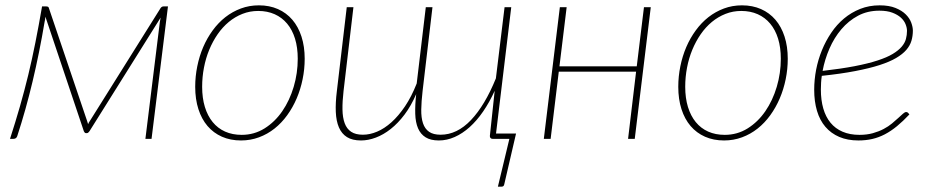

<svg xmlns="http://www.w3.org/2000/svg" viewBox="-20 -520 3490 719"><path d="M305.5 -69Q308.5 -60 310 -55Q311 -57.5 312.5 -60.8Q314 -64 316.5 -67L581.5 -490Q586 -496 592.5 -496H609L547.5 0H524.5L578.5 -437L581.5 -454L315 -28.5Q313 -26 310.8 -23.8Q308.5 -21.5 305.5 -21.5H301.5Q299 -21.5 297 -23.8Q295 -26 294 -28.5L150 -457.5Q149.5 -452 148.8 -447Q148 -442 147 -438Q127.5 -322 102.2 -215.8Q77 -109.5 44.5 -10Q41 0 30 0H17.5Q38 -63.5 54.8 -122Q71.5 -180.5 85.8 -239.2Q100 -298 112.5 -360.8Q125 -423.5 137.5 -496H153.5Q156.5 -496 159.2 -495Q162 -494 163 -490L305.5 -69Z M885 -15Q932 -15 970.8 -39.2Q1009.5 -63.5 1037 -103.5Q1064.5 -143.5 1079.8 -194.8Q1095 -246 1095 -300Q1095 -342 1084.8 -375.2Q1074.5 -408.5 1055.2 -431.5Q1036 -454.5 1008.5 -466.8Q981 -479 947 -479Q915.5 -479 887.8 -468Q860 -457 836.8 -437.8Q813.5 -418.5 795 -391.8Q776.5 -365 763.5 -333.5Q750.5 -302 743.8 -266.8Q737 -231.5 737 -195Q737 -153 747.2 -119.5Q757.5 -86 776.5 -62.8Q795.5 -39.5 823 -27.2Q850.5 -15 885 -15ZM882.5 6Q843 6 811.2 -8Q779.5 -22 757.2 -48Q735 -74 723 -111.2Q711 -148.5 711 -195Q711 -234 718.8 -272Q726.5 -310 741 -343.8Q755.5 -377.5 776.5 -406.2Q797.5 -435 824 -455.8Q850.5 -476.5 882 -488.2Q913.5 -500 949.5 -500Q989 -500 1020.8 -486Q1052.5 -472 1074.8 -446Q1097 -420 1109 -383Q1121 -346 1121 -300Q1121 -261 1113.2 -223.2Q1105.5 -185.5 1091 -151.5Q1076.5 -117.5 1055.5 -88.5Q1034.5 -59.5 1008 -38.5Q981.5 -17.5 949.8 -5.8Q918 6 882.5 6Z M1894.5 -493 1837.5 -20H1912.5L1868.5 169.5Q1867 179 1858.5 179H1844.5L1887.5 0H1825Q1819.5 0 1816.8 -3.2Q1814 -6.5 1814.5 -11.5L1832.5 -180Q1813 -137 1789.2 -102.5Q1765.5 -68 1738.8 -44Q1712 -20 1682.8 -7Q1653.5 6 1623.5 6Q1592.5 6 1573.8 -5.8Q1555 -17.5 1545.5 -39.5Q1536 -61.5 1535 -93.8Q1534 -126 1538.5 -167.5Q1519.5 -123.5 1495 -91Q1470.5 -58.5 1443.2 -37Q1416 -15.5 1387.5 -4.8Q1359 6 1332 6Q1299.5 6 1279.5 -6.5Q1259.5 -19 1249.2 -42.8Q1239 -66.5 1237.5 -100.8Q1236 -135 1241.5 -179L1278.5 -493H1303.5L1266.5 -179Q1262 -140 1262.5 -109.8Q1263 -79.5 1270.8 -58.5Q1278.5 -37.5 1295 -26.5Q1311.5 -15.5 1339 -15.5Q1365 -15.5 1392.2 -27Q1419.5 -38.5 1446 -62.2Q1472.5 -86 1496.8 -122Q1521 -158 1540.5 -207.5L1574.5 -493H1599.5L1562.5 -179Q1558 -140 1557.5 -109.8Q1557 -79.5 1564 -58.5Q1571 -37.5 1586.8 -26.5Q1602.5 -15.5 1630 -15.5Q1691.5 -15.5 1743.8 -70.5Q1796 -125.5 1837 -226.5L1869.5 -493Z M2417 -493 2357 0H2332L2362 -251.5H2072.5L2042 0H2016.5L2076.5 -493H2102L2075 -271.5H2364.5L2391.5 -493Z M2694 -15Q2741 -15 2779.8 -39.2Q2818.5 -63.5 2846 -103.5Q2873.5 -143.5 2888.8 -194.8Q2904 -246 2904 -300Q2904 -342 2893.8 -375.2Q2883.5 -408.5 2864.2 -431.5Q2845 -454.5 2817.5 -466.8Q2790 -479 2756 -479Q2724.5 -479 2696.8 -468Q2669 -457 2645.8 -437.8Q2622.5 -418.5 2604 -391.8Q2585.5 -365 2572.5 -333.5Q2559.5 -302 2552.8 -266.8Q2546 -231.5 2546 -195Q2546 -153 2556.2 -119.5Q2566.5 -86 2585.5 -62.8Q2604.5 -39.5 2632 -27.2Q2659.5 -15 2694 -15ZM2691.5 6Q2652 6 2620.2 -8Q2588.5 -22 2566.2 -48Q2544 -74 2532 -111.2Q2520 -148.5 2520 -195Q2520 -234 2527.8 -272Q2535.5 -310 2550 -343.8Q2564.5 -377.5 2585.5 -406.2Q2606.5 -435 2633 -455.8Q2659.5 -476.5 2691 -488.2Q2722.5 -500 2758.5 -500Q2798 -500 2829.8 -486Q2861.5 -472 2883.8 -446Q2906 -420 2918 -383Q2930 -346 2930 -300Q2930 -261 2922.2 -223.2Q2914.5 -185.5 2900 -151.5Q2885.5 -117.5 2864.5 -88.5Q2843.5 -59.5 2817 -38.5Q2790.5 -17.5 2758.8 -5.8Q2727 6 2691.5 6Z M3398.5 -405.5Q3398.5 -385.5 3393.2 -367.5Q3388 -349.5 3374 -333.2Q3360 -317 3335.8 -302.8Q3311.5 -288.5 3273.5 -276.2Q3235.5 -264 3182.2 -253.8Q3129 -243.5 3057.5 -236Q3055.5 -223 3054.8 -210.2Q3054 -197.5 3054 -184.5Q3054 -145 3063 -113.8Q3072 -82.5 3090 -60.5Q3108 -38.5 3135.2 -26.8Q3162.5 -15 3198.5 -15Q3226 -15 3248.5 -21.2Q3271 -27.5 3289 -37Q3307 -46.5 3320.5 -57.8Q3334 -69 3344.2 -78.5Q3354.5 -88 3361.5 -94.2Q3368.5 -100.5 3373.5 -100.5Q3377.5 -100.5 3380.5 -97.5L3385.5 -91.5Q3361.5 -66 3339 -47.5Q3316.5 -29 3293.5 -17Q3270.5 -5 3246.2 0.5Q3222 6 3194.5 6Q3154 6 3123 -7.2Q3092 -20.5 3071 -45Q3050 -69.5 3039.5 -104.8Q3029 -140 3029 -184Q3029 -221 3036.2 -258.8Q3043.5 -296.5 3057.8 -331.5Q3072 -366.5 3092.8 -397.2Q3113.5 -428 3140.8 -450.8Q3168 -473.5 3201.5 -486.8Q3235 -500 3274 -500Q3309.5 -500 3333.5 -490.2Q3357.5 -480.5 3372 -466Q3386.5 -451.5 3392.5 -435Q3398.5 -418.5 3398.5 -405.5ZM3273 -480Q3228.5 -480 3193 -461Q3157.5 -442 3130.8 -410.5Q3104 -379 3086.2 -338.2Q3068.5 -297.5 3060.5 -254.5Q3130 -262.5 3180.5 -272.2Q3231 -282 3266.2 -293.5Q3301.5 -305 3323 -318Q3344.5 -331 3356.5 -345Q3368.5 -359 3372.5 -374Q3376.5 -389 3376.5 -404.5Q3376.5 -416 3371.2 -429.2Q3366 -442.5 3353.8 -453.8Q3341.5 -465 3321.8 -472.5Q3302 -480 3273 -480Z"/></svg>

Font: Lato Thin
Style: Italic
Weight: 200
Italic angle: -7°
Designer: Lukasz Dziedzic
Foundry: tyPoland Lukasz Dziedzic
Version: Version 2.007; 2014-02-27